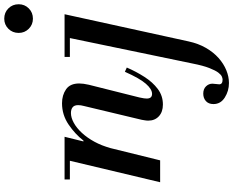

<svg xmlns="http://www.w3.org/2000/svg" viewBox="-117 -657 1098 904"><g transform="rotate(-90 432.0 -205.0)"><path d="M392 13Q357 13 336.5 -6Q316 -25 316 -56Q316 -64 317.5 -72Q319 -80 320 -87L385 -359Q387 -367 388 -373Q389 -379 389 -386Q389 -404 379 -412Q369 -420 352 -420Q330 -420 305.5 -406.5Q281 -393 258 -368Q235 -343 216.5 -309Q198 -275 187 -234L215 -361H222Q252 -400 297.5 -431Q343 -462 398 -462Q436 -462 463.5 -443Q491 -424 491 -381Q491 -362 485 -336L425 -97Q422 -84 421 -76Q420 -68 420 -63Q420 -38 442 -38Q464 -38 489.5 -67Q515 -96 546 -166L566 -157Q547 -113 522 -74Q497 -35 465 -11Q433 13 392 13ZM26 0 133 -450H240L129 0ZM39 -425V-450H228V-425ZM493 324Q456 324 425 304.5Q394 285 394 251Q394 228 408 215.5Q422 203 443 203Q465 203 477.5 216Q490 229 490 246Q490 253 488.5 262.5Q487 272 487 278Q487 294 509 294Q515 294 523.5 290.5Q532 287 542 274Q552 261 563.5 232Q575 203 585 152L710 -450H817L689 134Q679 180 658.5 215.5Q638 251 611 275Q584 299 553.5 311.5Q523 324 493 324ZM616 -425V-450H805V-425ZM796 -599Q768 -599 748.5 -618.5Q729 -638 729 -666Q729 -695 748.5 -714.5Q768 -734 796 -734Q825 -734 844.5 -714.5Q864 -695 864 -666Q864 -638 844.5 -618.5Q825 -599 796 -599Z"/></g></svg>

Font: Libre Bodoni
Style: Italic
Weight: 400
Italic angle: -13°
Designer: Pablo Impallari, Rodrigo Fuenzalida
Foundry: Impallari Type
Version: Version 2.005;gftools[0.9.23]